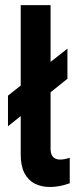

<svg xmlns="http://www.w3.org/2000/svg" viewBox="-20 -717 322 746"><path d="M174.5 9.5Q141 9.5 115.2 -3.5Q89.5 -16.5 75 -44.5Q60.5 -72.5 60.5 -116.5V-266L11 -226.5V-345.5L60.5 -384.5V-697H176.5V-476.5L242 -528V-411L176.5 -358.5V-139Q176.5 -97 214 -97Q230 -97 251 -104V-5Q211 9.5 174.5 9.5Z"/></svg>

Font: Acari Sans Neue
Style: Bold
Weight: 700
Designer: Alfredo Marco Pradil (font), Cristiano Sobral (main changes)
Foundry: Hanken Design Co. (font), Cristiano Sobral (main changes)
Version: Version 2.459;March 19, 2022;FontCreator 14.0.0.2808 64-bit;